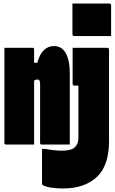

<svg xmlns="http://www.w3.org/2000/svg" viewBox="-20 -822 652 1092"><path d="M392 -802H601Q612 -802 612 -791V-617H403Q392 -617 392 -628ZM174 0H12Q5 0 5 -11V-550H167Q174 -550 174 -539V-465H192Q206 -515 230 -537.5Q254 -560 288 -560Q331 -560 354 -519.5Q377 -479 377 -402V0H215Q208 0 208 -11V-348Q208 -370 193 -370Q183 -370 174 -364ZM589 -550Q600 -550 600 -539V-19Q600 120 530.5 185Q461 250 336 250Q310 250 277.5 246Q245 242 225 232Q219 229 219 219V25H239Q264 30 288.5 32.5Q313 35 332 35Q354 35 371.5 31.5Q389 28 402 19Q413 10 419.5 -4Q426 -18 426 -39V-335H404Q393 -335 393 -346V-550Z"/></svg>

Font: Recursive Mn Lnr St XBk
Style: Regular
Weight: 1000
Monospace: yes
Version: Version 1.079;hotconv 1.0.112;makeotfexe 2.5.65598; ttfautoh